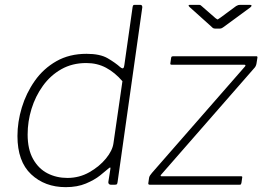

<svg xmlns="http://www.w3.org/2000/svg" viewBox="-20 -762 1090 792"><path d="M437 0Q432 0 429 -3.5Q426 -7 427 -12L435 -63Q437 -71 434 -71Q431 -71 424 -64Q415 -56 392.5 -38Q370 -20 334.5 -5Q299 10 251 10Q165 10 108.5 -43Q52 -96 52 -201Q52 -259 70 -318.5Q88 -378 123.5 -428.5Q159 -479 212.5 -509.5Q266 -540 337 -540Q393 -540 424.5 -521.5Q456 -503 476 -485Q485 -478 488.5 -481Q492 -484 493 -494L527 -733Q528 -738 529.5 -740Q531 -742 536 -742H559Q567 -742 567 -732L465 -11Q464 -4 462 -2Q460 0 453 0ZM485 -427Q454 -463 417.5 -482.5Q381 -502 336 -502Q278 -502 233 -476.5Q188 -451 157 -408Q126 -365 110 -313Q94 -261 94 -207Q94 -146 116.5 -106Q139 -66 176 -47Q213 -28 258 -28Q307 -28 348.5 -51.5Q390 -75 417 -108Q444 -141 448 -171ZM598 0Q594 0 592.5 -2Q591 -4 592 -8L595 -29Q596 -34 599 -38.5Q602 -43 607 -49L989 -486Q993 -490 992.5 -492.5Q992 -495 988 -495H688Q684 -495 683 -497Q682 -499 683 -503L686 -524Q687 -528 689 -529Q691 -530 694 -530H1038Q1042 -530 1042 -525L1038 -500Q1037 -494 1034.5 -489Q1032 -484 1027 -479L646 -43Q642 -39 642.5 -37Q643 -35 646 -35H974Q981 -35 979 -29L976 -8Q975 -4 974 -2Q973 0 968 0H598ZM954 -737Q959 -740 962.5 -741Q966 -742 970 -742H1011Q1017 -742 1017.5 -739Q1018 -736 1012 -731L903 -651Q900 -649 896 -646.5Q892 -644 886 -644H868Q861 -644 857.5 -647Q854 -650 850 -654L762 -733Q758 -737 758 -739.5Q758 -742 763 -742H800Q805 -742 807.5 -740.5Q810 -739 814 -735L869 -687Q877 -681 878.5 -682Q880 -683 889 -689Z"/></svg>

Font: Libre Franklin Thin
Style: Italic
Weight: 100
Italic angle: -8°
Designer: Pablo Impallari, Rodrigo Fuenzalida, Nhung Nguyen
Foundry: Impallari Type
Version: Version 3.000